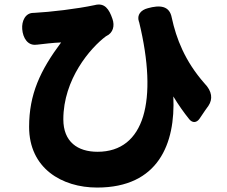

<svg xmlns="http://www.w3.org/2000/svg" viewBox="-20 -780 1020 864"><path d="M624 -256C593 -155 525 -97 419 -97C329 -97 265 -142 265 -243C265 -423 386 -564 457 -617C458 -617 458 -618 459 -618C489 -632 497 -664 486 -695C471 -739 451 -769 406 -757C326 -740 208 -726 132 -722C131 -722 131 -722 130 -722C94 -722 77 -685 80 -649C83 -609 105 -573 145 -579C146 -579 146 -579 147 -579C172 -582 223 -588 255 -589C161 -463 111 -356 111 -209C111 -23 258 64 417 64C693 64 770 -134 760 -346C783 -308 807 -274 832 -243C846 -226 865 -227 878 -246L903 -283L918 -304C938 -334 935 -369 900 -405C812 -505 773 -607 753 -700C743 -755 699 -758 645 -743C614 -735 595 -713 605 -683L606 -681C649 -504 655 -358 624 -256Z"/></svg>

Font: GenSenRounded2 TW H
Style: Regular
Weight: 900
Version: Version 2.100;PS 2.1;hotconv 16.6.51;makeotf.lib2.5.65220 DE